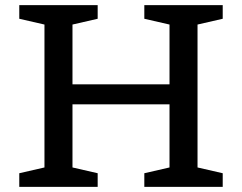

<svg xmlns="http://www.w3.org/2000/svg" viewBox="-20 -727 942 747"><path d="M262 -75.5 360 -53V0H55V-53L153 -75.5V-631.5L55 -654V-707H360V-654L262 -631.5V-399H639.5V-631.5L541.5 -654V-707H846.5V-654L748.5 -631.5V-75.5L846.5 -53V0H541.5V-53L639.5 -75.5V-321H262Z"/></svg>

Font: Newsreader 6pt
Style: Regular
Weight: 400
Designer: Hugues Gentile
Foundry: Production Type
Version: Version 1.003; ttfautohint (v1.8.3)